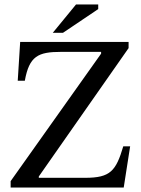

<svg xmlns="http://www.w3.org/2000/svg" viewBox="-20 -846 634 866"><path d="M538 0 567 -186H536C503 -75 478 -44 364 -44H155V-50L560 -629V-657H71L60 -482H92C112 -593 152 -612 255 -612H436V-604L28 -29V0ZM264 -698 423 -805V-826H323L218 -698Z"/></svg>

Font: STIX Two Text
Style: Regular
Weight: 400
Designer: Ross Mills, John Hudson & Paul Hanslow, Tiro Typeworks Ltd; with prior portions MicroPress Inc., and Coen Hoffman.
Foundry: Tiro Typeworks Ltd
Version: Version 2.13 b171